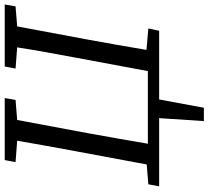

<svg xmlns="http://www.w3.org/2000/svg" viewBox="-56 -654 904 833"><g transform="rotate(-90 396.5 -238.0)"><path d="M515 -623 524 -670H793L785 -623L698 -616L641 -311Q629 -247 618 -183Q607 -119 596 -55L689 -47L679 0H381L345 194H287L300 0H4L13 -47L99 -54L156 -360Q168 -424 179.5 -488Q191 -552 202 -616L109 -623L118 -670H387L379 -623L292 -616L235 -311Q223 -245 211.5 -179.5Q200 -114 189 -49H504L562 -360Q574 -424 585.5 -488Q597 -552 607 -616Z"/></g></svg>

Font: Source Serif 4 SmText
Style: Italic
Weight: 400
Italic angle: -12°
Designer: Frank Grießhammer
Foundry: Adobe
Version: Version 4.005;hotconv 1.1.0;makeotfexe 2.6.0